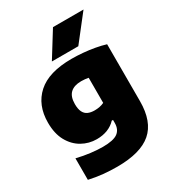

<svg xmlns="http://www.w3.org/2000/svg" viewBox="-240 -940 1177 1302"><g transform="rotate(-30 348.5 -289.0)"><path d="M289 230Q235 230 180.8 224.8Q126.5 219.5 70.5 207V38.5Q125.5 52 177.8 58.2Q230 64.5 271 64.5Q354 64.5 387.8 39.8Q421.5 15 421.5 -35.5V-59.5H411.5Q385 -31 347.2 -16Q309.5 -1 262 -1Q200.5 -1 147.5 -31Q94.5 -61 62.2 -119.2Q30 -177.5 30 -263.5Q30 -401 118 -480Q206 -559 384.5 -559Q427 -559 473.2 -555Q519.5 -551 563.5 -543Q607.5 -535 643.5 -524V-78.5Q643.5 81.5 557.5 155.8Q471.5 230 289 230ZM347.5 -177.5Q366.5 -177.5 385.8 -181.2Q405 -185 421.5 -193V-389.5Q409.5 -392 395.2 -393.5Q381 -395 365 -395Q309.5 -395 280.2 -367.5Q251 -340 251 -281.5Q251 -242.5 262.5 -219.5Q274 -196.5 295.5 -187Q317 -177.5 347.5 -177.5ZM260.5 -610 383.5 -808H622.5L467.5 -610Z"/></g></svg>

Font: Encode Sans SemiExpanded Black
Style: Regular
Weight: 900
Width: 6
Designer: Multiple Designers
Foundry: Impallari Type
Version: Version 3.002